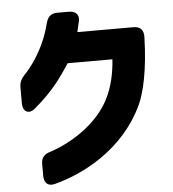

<svg xmlns="http://www.w3.org/2000/svg" viewBox="-57 -802 854 949"><g transform="rotate(-5 370.0 -328.0)"><path d="M177 92C313 57 524 -44 625 -264C651 -321 677 -431 681 -594C682 -628 664 -646 632 -646H353L365 -698C373 -730 354 -750 320 -750H262C232 -750 215 -735 207 -705C186 -621 153 -562 121 -515C104 -491 90 -474 77 -461C59 -442 49 -425 49 -399V-319C49 -278 78 -261 110 -287C135 -308 161 -332 179 -351C214 -387 243 -422 292 -497H514C503 -349 455 -260 374 -187C313 -131 229 -87 167 -68C138 -59 123 -43 123 -13V48C123 83 144 101 177 92Z"/></g></svg>

Font: コーポレート・ロゴ（ラウンド）ver3 Bold
Style: Regular
Weight: 700
Designer: [KANA_main] LOGOTYPE.JP [Source Han Sans] Ryoko NISHIZUKA 西塚涼子 (kana, bopomofo & ideographs); Paul D. Hunt (Latin, Greek
Version: Version 12.001;FEAKit 1.0